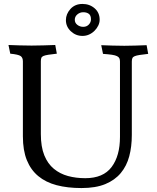

<svg xmlns="http://www.w3.org/2000/svg" viewBox="-20 -941 794 973"><path d="M314 -839Q314 -870 337 -895.5Q360 -921 398 -921Q434 -921 459.5 -899Q485 -877 485 -841Q485 -826 478 -811.5Q471 -797 459 -785Q447 -773 431.5 -766Q416 -759 398 -759Q364 -759 339 -782.5Q314 -806 314 -839ZM359 -841Q359 -825 372 -815Q385 -805 402 -805Q419 -805 430 -816.5Q441 -828 441 -843Q441 -863 430 -871Q419 -879 402 -879Q385 -879 372 -868Q359 -857 359 -841ZM393 12Q322 12 267 -2.5Q212 -17 174 -48.5Q136 -80 116 -129.5Q96 -179 96 -250V-630Q96 -649 84.5 -657Q73 -665 32 -669L23 -713Q55 -712 80.5 -711Q106 -710 140 -710Q171 -710 199 -711Q227 -712 260 -713L268 -669Q241 -666 225 -663.5Q209 -661 200.5 -657.5Q192 -654 189.5 -647.5Q187 -641 187 -630V-262Q187 -197 204.5 -154Q222 -111 253 -85.5Q284 -60 324.5 -49Q365 -38 412 -38Q503 -38 545.5 -94.5Q588 -151 588 -247V-629Q588 -639 585 -645.5Q582 -652 573 -656.5Q564 -661 547 -663.5Q530 -666 502 -668L493 -712Q525 -711 550.5 -710Q576 -709 610 -709Q641 -709 665.5 -710Q690 -711 723 -712L731 -668Q704 -665 688 -662.5Q672 -660 663 -656.5Q654 -653 651 -646.5Q648 -640 648 -629V-257Q648 -198 635 -149Q622 -100 592 -64Q562 -28 513.5 -8Q465 12 393 12Z"/></svg>

Font: Lusitana
Style: Regular
Weight: 400
Designer: Ana Paula Megda
Foundry: Ana Paula Megda
Version: Version 1.000; ttfautohint (v1.1) -l 8 -r 50 -G 200 -x 14 -D